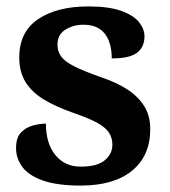

<svg xmlns="http://www.w3.org/2000/svg" viewBox="-20 -568 528 598"><path d="M231 10Q159 10 114.5 -5.5Q70 -21 50 -47.5Q30 -74 30 -107Q30 -140 46 -156Q62 -172 84 -177.5Q106 -183 123 -183Q123 -121 152.5 -85Q182 -49 231 -49Q283 -49 306.5 -69Q330 -89 330 -117Q330 -139 319 -155.5Q308 -172 281 -186.5Q254 -201 207 -217Q153 -236 116 -258.5Q79 -281 59.5 -312.5Q40 -344 40 -389Q40 -469 99 -508.5Q158 -548 255 -548Q318 -548 356.5 -534.5Q395 -521 412.5 -499.5Q430 -478 430 -455Q430 -421 406.5 -403.5Q383 -386 328 -386Q328 -436 306 -463.5Q284 -491 240 -491Q208 -491 183.5 -475.5Q159 -460 159 -429Q159 -408 170.5 -392Q182 -376 212 -361Q242 -346 296 -327Q341 -312 375 -290.5Q409 -269 428.5 -238.5Q448 -208 448 -166Q448 -83 391.5 -36.5Q335 10 231 10Z"/></svg>

Font: Noto Serif Armenian
Style: Bold
Weight: 700
Version: Version 2.007